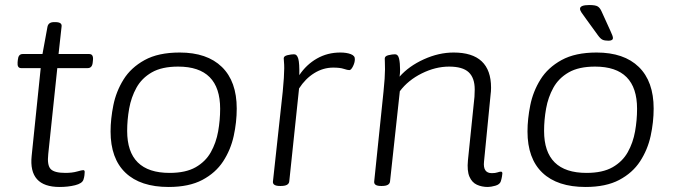

<svg xmlns="http://www.w3.org/2000/svg" viewBox="-20 -738 2685 764"><path d="M217 6Q93 6 106 -118L142 -467H64Q48 -467 50 -490L51 -500Q53 -523 70 -523H149L169 -632Q173 -650 195 -650H200Q228 -650 225 -632L213 -523H335Q352 -523 350 -500L349 -490Q347 -467 329 -467H208L172 -125Q167 -81 181.5 -65.5Q196 -50 240 -50Q267 -50 286.5 -55.5Q306 -61 311 -61Q317 -61 317 -54Q317 -49 316 -40.5Q315 -32 312 -23Q307 -8 279 -1Q251 6 217 6Z M651 6Q539 6 479.5 -50.5Q420 -107 420 -215Q420 -264 431 -319Q442 -374 471.5 -421.5Q501 -469 555.5 -499Q610 -529 695 -529Q804 -529 863 -471.5Q922 -414 922 -306Q922 -252 910 -197Q898 -142 868 -96Q838 -50 785 -22Q732 6 651 6ZM655 -50Q719 -50 758.5 -72.5Q798 -95 819 -132.5Q840 -170 848 -215Q856 -260 856 -305Q856 -473 689 -473Q624 -473 584 -450Q544 -427 523 -389Q502 -351 494 -306Q486 -261 486 -217Q486 -50 655 -50Z M1094 2Q1065 2 1066 -15L1105 -373Q1108 -404 1109.5 -427.5Q1111 -451 1111 -466Q1111 -482 1110 -491Q1109 -500 1109 -506Q1109 -515 1124 -518.5Q1139 -522 1150 -522Q1162 -522 1167 -504Q1172 -486 1171 -439Q1199 -481 1241 -505Q1283 -529 1334 -529Q1359 -529 1376 -522.5Q1393 -516 1392 -502Q1392 -489 1384.5 -474Q1377 -459 1370 -459Q1363 -459 1348 -464Q1333 -469 1306 -469Q1266 -469 1230.5 -447Q1195 -425 1170 -386L1131 -16Q1129 2 1098 2Z M1921 6Q1897 6 1877.5 -3Q1858 -12 1848 -35Q1838 -58 1842 -100L1868 -353Q1869 -369 1869 -382Q1869 -428 1845 -450.5Q1821 -473 1767 -473Q1713 -473 1658.5 -446Q1604 -419 1571 -375L1532 -16Q1530 2 1500 2H1496Q1467 2 1469 -16L1506 -373Q1509 -401 1510.5 -424.5Q1512 -448 1512 -462Q1512 -479 1511.5 -489Q1511 -499 1511 -505Q1511 -515 1526 -518.5Q1541 -522 1552 -522Q1564 -522 1568 -504.5Q1572 -487 1572 -460Q1572 -447 1570 -433Q1607 -475 1666.5 -502Q1726 -529 1785 -529Q1934 -529 1934 -389Q1934 -375 1932 -360L1906 -95Q1901 -49 1937 -49Q1951 -49 1959.5 -52Q1968 -55 1973 -55Q1979 -55 1979 -48Q1979 -45 1977.5 -36Q1976 -27 1973 -17Q1969 -4 1951 1Q1933 6 1921 6Z M2310 6Q2198 6 2138.5 -50.5Q2079 -107 2079 -215Q2079 -264 2090 -319Q2101 -374 2130.5 -421.5Q2160 -469 2214.5 -499Q2269 -529 2354 -529Q2463 -529 2522 -471.5Q2581 -414 2581 -306Q2581 -252 2569 -197Q2557 -142 2527 -96Q2497 -50 2444 -22Q2391 6 2310 6ZM2314 -50Q2378 -50 2417.5 -72.5Q2457 -95 2478 -132.5Q2499 -170 2507 -215Q2515 -260 2515 -305Q2515 -473 2348 -473Q2283 -473 2243 -450Q2203 -427 2182 -389Q2161 -351 2153 -306Q2145 -261 2145 -217Q2145 -50 2314 -50ZM2401 -576Q2386 -576 2377.5 -580Q2369 -584 2359 -598L2314 -660Q2300 -679 2294 -688Q2288 -697 2288 -703Q2288 -718 2325 -718Q2350 -718 2359 -712Q2368 -706 2374 -692L2409 -615Q2419 -594 2419 -587Q2419 -576 2401 -576Z"/></svg>

Font: Asap Semi Expanded Semi Expanded Light
Style: Italic
Weight: 300
Width: 6
Italic angle: -6°
Designer: Pablo Cosgaya
Foundry: Omnibus-Type
Version: Version 3.001; ttfautohint (v1.8.4.7-5d5b)